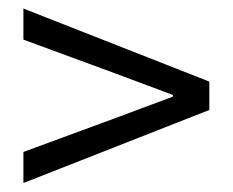

<svg xmlns="http://www.w3.org/2000/svg" viewBox="-20 -553 537 443"><path d="M34 -130.7V-202.4L245.3 -280.2L378.8 -330V-334L245.3 -383.8L34 -461.6V-533.3L463 -364.7V-299.3Z"/></svg>

Font: SourceSans3VF
Style: Regular
Weight: 200
Designer: Paul D. Hunt
Foundry: Adobe
Version: Version 3.052;hotconv 1.1.0;makeotfexe 2.6.0